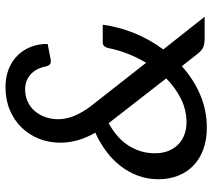

<svg xmlns="http://www.w3.org/2000/svg" viewBox="-57 -708 773 699"><g transform="rotate(-90 329.5 -358.5)"><path d="M361.5 -725Q399 -725 428.5 -713Q458 -701 478.2 -680Q498.5 -659 509 -631Q519.5 -603 519 -571.5L465 -561Q453 -558.5 446.8 -562Q440.5 -565.5 437.5 -577Q435 -591 429 -604.5Q423 -618 412.8 -629Q402.5 -640 387.8 -646.8Q373 -653.5 353.5 -653.5Q329 -653.5 309 -644.2Q289 -635 274.8 -618.5Q260.5 -602 252.8 -580Q245 -558 245 -532.5Q245 -477.5 292 -415L450.5 -213Q470 -245.5 483.5 -280.5Q497 -315.5 504 -350.5Q506 -359.5 510.8 -365.2Q515.5 -371 525.5 -371H589Q581 -311.5 558 -255.2Q535 -199 499 -150.5L618 0H539.5Q528 0 519.8 -1.5Q511.5 -3 505.2 -6Q499 -9 493.5 -14.2Q488 -19.5 482 -27L438 -83Q391 -40.5 334.2 -16.2Q277.5 8 213.5 8Q171.5 8 137 -4.2Q102.5 -16.5 78 -39.2Q53.5 -62 40 -94.8Q26.5 -127.5 26.5 -168.5Q26.5 -208 39.5 -243Q52.5 -278 75.5 -307.2Q98.5 -336.5 129.5 -359.2Q160.5 -382 196 -398Q177 -431 168.2 -462.8Q159.5 -494.5 159.5 -525.5Q159.5 -567 174 -603.2Q188.5 -639.5 214.8 -666.5Q241 -693.5 278.2 -709.2Q315.5 -725 361.5 -725ZM233 -66Q278.5 -66 319 -86Q359.5 -106 393.5 -140L230.5 -349.5Q174.5 -318.5 147.8 -275.2Q121 -232 121 -181Q121 -153.5 129.5 -132.2Q138 -111 153 -96.2Q168 -81.5 188.5 -73.8Q209 -66 233 -66Z"/></g></svg>

Font: Lato Medium
Style: Italic
Weight: 500
Italic angle: -7°
Designer: Lukasz Dziedzic
Foundry: tyPoland Lukasz Dziedzic
Version: Version 2.006; 2014-01-15